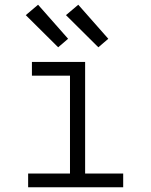

<svg xmlns="http://www.w3.org/2000/svg" viewBox="-20 -792 640 812"><path d="M99 0V-58H276V-472H115V-530H340V-58H501V0ZM396 -592 259 -728 311 -772 438 -628ZM226 -592 89 -728 141 -772 268 -628Z"/></svg>

Font: Iosevka Curly Light Extended
Style: Regular
Weight: 300
Width: 7
Monospace: yes
Designer: Belleve Invis
Foundry: Belleve Invis
Version: Version 11.1.0; ttfautohint (v1.8.3)